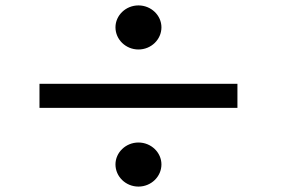

<svg xmlns="http://www.w3.org/2000/svg" viewBox="-20 -735 1040 710"><path d="M407 -634C407 -589 445 -552 492 -552C539 -552 577 -589 577 -634C577 -678 539 -715 492 -715C445 -715 407 -678 407 -634ZM126 -425V-336H858V-425ZM407 -127C407 -82 445 -45 492 -45C539 -45 577 -82 577 -127C577 -171 539 -208 492 -208C445 -208 407 -171 407 -127Z"/></svg>

Font: Bithumb Trading Sans Semibold
Style: Regular
Weight: 600
Designer: Ham Hyungwon
Foundry: Bithumb
Version: Version 0.500;FEAKit 1.0